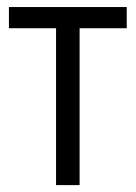

<svg xmlns="http://www.w3.org/2000/svg" viewBox="-20 -537 394 557"><path d="M5.9 -516.6H347.7V-455.1H210.9V0H142.6V-455.1H5.9Z"/></svg>

Font: Dinish Condensed
Style: Regular
Weight: 400
Width: 3
Designer: Bert Driehuis
Foundry: Playbeing
Version: Version 3.006; git-39231f3c-release